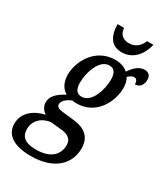

<svg xmlns="http://www.w3.org/2000/svg" viewBox="-277 -853 1053 1201"><g transform="rotate(30 250.0 -253.0)"><path d="M316 -606C397 -606 448 -671 465 -746H419C400 -698 367 -678 325 -678C284 -678 256 -700 253 -746H206C208 -657 241 -606 316 -606ZM148 240C317 240 400 151 400 40C400 -39 353 -79 271 -89L182 -99C157 -102 138 -109 138 -129C138 -157 171 -179 199 -191C208 -189 219 -188 230 -188C375 -188 438 -323 438 -417C438 -445 432 -470 420 -489C433 -499 446 -511 463 -511C481 -511 489 -495 488 -474C530 -474 542 -510 542 -539C542 -565 527 -584 497 -584C457 -584 424 -553 399 -514C376 -536 343 -546 307 -546C164 -546 94 -413 94 -318C94 -265 115 -225 151 -205C88 -170 61 -141 61 -98C61 -67 80 -43 101 -31C29 -15 -42 31 -42 115C-42 191 17 240 148 240ZM237 -240C205 -240 185 -260 185 -313C185 -382 219 -497 292 -497C326 -497 344 -475 344 -424C344 -355 311 -240 237 -240ZM155 189C70 189 43 155 43 105C43 45 87 1 152 -7L230 1C286 6 309 31 309 70C309 133 266 189 155 189Z"/></g></svg>

Font: Noto Serif Condensed Medium
Style: Italic
Weight: 500
Width: 3
Italic angle: -12°
Designer: Monotype Design Team
Foundry: Monotype Imaging Inc.
Version: Version 2.013